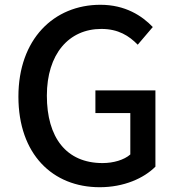

<svg xmlns="http://www.w3.org/2000/svg" viewBox="-20 -770 741 803"><path d="M397 13C498 13 581 -24 630 -73V-392H379V-297H525V-124C499 -101 454 -88 409 -88C257 -88 176 -195 176 -370C176 -543 267 -649 404 -649C475 -649 520 -620 556 -583L619 -657C574 -704 504 -750 400 -750C205 -750 57 -606 57 -366C57 -125 200 13 397 13Z"/></svg>

Font: Source Han Sans KR Medium
Style: Regular
Weight: 500
Designer: Ryoko NISHIZUKA (kana & ideographs); Paul D. Hunt (Latin, Greek & Cyrillic); Wenlong ZHANG (bopomofo); Sandoll Communica
Foundry: Adobe Systems Incorporated
Version: Version 1.001;PS 1.001;hotconv 1.0.78;makeotf.lib2.5.61930